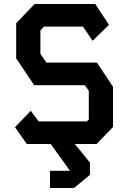

<svg xmlns="http://www.w3.org/2000/svg" viewBox="-20 -720 640 960"><path d="M153 -700H456L525 -596L443 -516L395 -587H200L182 -568V-451L212 -407H465L545 -286V-85L463 0H114L55 -84L134 -166L173 -113H413L424 -122V-266L404 -294H151L61 -428V-604ZM230 134H330L230 -5H350L430 93V154L350 220H230Z"/></svg>

Font: Kode Mono
Style: Bold
Weight: 700
Monospace: yes
Designer: Isa Ozler
Foundry: Kadena LLC
Version: Version 1.206;gftools[0.9.28]